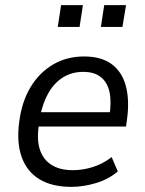

<svg xmlns="http://www.w3.org/2000/svg" viewBox="-20 -719 565 748"><path d="M258 9Q183 9 134 -20.5Q85 -50 64.5 -107Q44 -164 55 -245Q65 -323 99 -379.5Q133 -436 186.5 -467.5Q240 -499 308 -499Q374 -499 414.5 -469.5Q455 -440 470 -385Q485 -330 475 -255L471 -226H114L123 -282H425L406 -265Q415 -323 406.5 -361Q398 -399 372.5 -419Q347 -439 304 -439Q260 -439 225.5 -417.5Q191 -396 168.5 -356.5Q146 -317 136 -264L133 -241Q122 -180 134.5 -139Q147 -98 180 -77Q213 -56 264 -56Q302 -56 341 -68Q380 -80 415 -107L439 -51Q402 -20 353 -5.5Q304 9 258 9ZM373 -614 386 -699H471L457 -614ZM205 -614 218 -699H303L290 -614Z"/></svg>

Font: Nunito Sans 10pt SemiCondensed
Style: Italic
Weight: 400
Width: 4
Italic angle: -9°
Designer: Vernon Adams
Foundry: Vernon Adams
Version: Version 3.101;gftools[0.9.27]